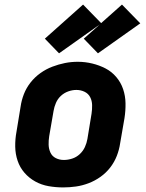

<svg xmlns="http://www.w3.org/2000/svg" viewBox="-20 -811 640 839"><path d="M256 8Q224 8 192.5 2.5Q161 -3 134 -18Q107 -33 87 -56Q67 -79 57 -108.5Q47 -138 46.5 -170.5Q46 -203 52 -235L70 -345Q74 -373 84.5 -400Q95 -427 113.5 -450.5Q132 -474 156.5 -491.5Q181 -509 208.5 -519.5Q236 -530 263.5 -535.5Q291 -541 320 -541Q352 -541 383 -533.5Q414 -526 441 -512Q468 -498 488 -474.5Q508 -451 518 -421.5Q528 -392 528.5 -359.5Q529 -327 524 -295L505 -185Q501 -157 490.5 -130Q480 -103 462 -79.5Q444 -56 419.5 -38.5Q395 -21 367.5 -10.5Q340 0 312 4Q284 8 256 8ZM259 -112Q277 -112 295.5 -118Q314 -124 328.5 -137.5Q343 -151 351 -168.5Q359 -186 362 -204L380 -314Q383 -333 382.5 -352Q382 -371 374 -386.5Q366 -402 349.5 -410Q333 -418 314 -418Q296 -418 278 -411.5Q260 -405 246 -392Q232 -379 224.5 -361.5Q217 -344 214 -326L195 -216Q192 -197 192.5 -178.5Q193 -160 200.5 -144Q208 -128 224 -120Q240 -112 259 -112ZM238 -578 176 -642 343 -791 422 -710 513 -791 593 -709 408 -578 346 -642 416 -704Z"/></svg>

Font: Iosevka Curly Heavy Extended
Style: Italic
Weight: 900
Width: 7
Italic angle: -9°
Monospace: yes
Designer: Belleve Invis
Foundry: Belleve Invis
Version: Version 11.1.0; ttfautohint (v1.8.3)